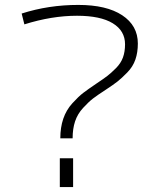

<svg xmlns="http://www.w3.org/2000/svg" viewBox="-20 -760 648 780"><path d="M488 -580Q488 -635 438 -665.5Q388 -696 293 -696Q190 -696 79 -661L68 -705Q177 -740 298 -740Q413 -740 476.5 -698Q540 -656 540 -583Q540 -547 530 -518Q520 -489 497 -465.5Q474 -442 457.5 -429Q441 -416 409 -395Q375 -373 357.5 -359.5Q340 -346 317.5 -321.5Q295 -297 285 -267Q275 -237 275 -198H225Q225 -242 237 -277.5Q249 -313 274 -340.5Q299 -368 318 -382.5Q337 -397 371 -420Q401 -440 416 -451.5Q431 -463 451 -483Q471 -503 479.5 -526.5Q488 -550 488 -580ZM223 0V-117H277V0Z"/></svg>

Font: M PLUS 1p Light
Style: Regular
Weight: 300
Version: Version 1.061